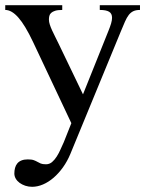

<svg xmlns="http://www.w3.org/2000/svg" viewBox="-20 -493 570 732"><path d="M106 -333Q75.7 -397 50 -426Q24.4 -455.1 0 -455.1V-473.1H217.3V-455.1Q200.2 -455.1 190.2 -451.9Q180.2 -448.7 174.8 -443.6Q169.4 -438.5 168 -431.9Q166.5 -425.3 166.5 -418.5Q166.5 -409.7 169.9 -399.2Q173.3 -388.7 178.7 -377Q184.1 -365.2 190.4 -352.8Q196.8 -340.3 203.1 -327.1L296.4 -133.3L393.1 -374.5Q399.9 -391.1 403.6 -403.6Q407.2 -416 407.2 -425.3Q407.2 -441.4 396 -448.2Q384.8 -455.1 360.4 -455.1V-473.1H513.7V-455.1Q498.5 -455.1 488.5 -450.4Q478.5 -445.8 470.9 -436Q463.4 -426.3 456.5 -410.6Q449.7 -395 440.4 -372.6L248.5 93.3Q236.8 121.6 220.2 144.8Q203.6 168 184.3 184.6Q165 201.2 144 210.2Q123 219.2 102.5 219.2Q88.9 219.2 76.4 215.1Q64 210.9 54.7 204.1Q45.4 197.3 40 188Q34.7 178.7 34.7 168.5Q34.7 156.7 37.4 147Q40 137.2 46.1 129.9Q52.2 122.6 62 118.7Q71.8 114.7 85.9 114.7Q101.1 114.7 108.9 117.7Q116.7 120.6 122.6 124Q128.4 127.4 135.3 130.4Q142.1 133.3 155.3 133.3Q168.5 133.3 178.5 124.8Q188.5 116.2 196.5 103.5Q204.6 90.8 210.9 76.2Q217.3 61.5 223.1 49.3L252 -23.4Z"/></svg>

Font: Khmer Busra Bunong
Style: Regular
Weight: 400
Designer: D. Kanjahn
Version: Version 7.100; 2014